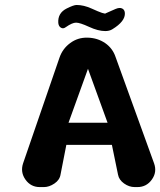

<svg xmlns="http://www.w3.org/2000/svg" viewBox="-20 -758 652 780"><path d="M436.5 -639.2Q424.8 -631.8 407.7 -631.8Q378.4 -631.8 341.8 -648.9Q304.7 -666 289.1 -666Q273.4 -666 247.6 -647.9Q236.8 -639.6 227.5 -645.5Q218.3 -650.9 216.8 -664.6Q213.9 -705.1 251 -723.6Q279.3 -737.8 291 -737.8Q320.3 -737.8 352.5 -723.1Q407.7 -697.8 409.7 -704.1Q409.7 -704.1 449.7 -721.7Q465.8 -728.5 476.1 -723.6Q486.3 -718.8 487.3 -705.1Q489.3 -671.4 436.5 -639.2ZM258.3 -259.3H417L337.4 -478.5ZM449.7 -525.9Q449.7 -525.9 606 -94.2Q618.7 -58.6 596.7 -28.3Q575.2 2 538.1 2Q538.1 2 527.3 2Q504.4 2 483.9 -12.7Q463.4 -27.3 459.5 -48.3Q459.5 -48.3 434.6 -169.4H249.5L226.1 -49.8Q222.7 -26.9 201.2 -12.5Q179.7 2 158.7 2Q158.7 2 141.6 2Q105 2 83.5 -28.3Q62 -58.6 73.7 -94.2Q73.7 -94.2 221.7 -523.9Q234.4 -560.5 265.1 -583Q295.9 -606 335 -605Q335 -605 336.9 -605Q376 -604 407.2 -583Q438 -561.5 449.7 -525.9Z"/></svg>

Font: Dyuthi
Style: Regular
Weight: 400
Designer: Hiran Venugopalan, Hussain K H and Suresh P for Sawthanthra Malayalam Computing (SMC)
Version: Version 3.0.0+20221109